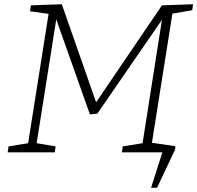

<svg xmlns="http://www.w3.org/2000/svg" viewBox="-20 -715 926 901"><path d="M886 -695 882 -667 789 -651 693 -45 803 -29 802 -14 717 166H689L742 0H552L556 -28L649 -43L740 -622L437 -182L402 -178L244 -624L152 -43L241 -28L237 0H16L20 -28L112 -43L208 -650L121 -662L125 -690L270 -695L431 -235L740 -690Z"/></svg>

Font: Bitter Pro Light
Style: Italic
Weight: 300
Italic angle: -9°
Designer: Sol Matas, and Bitter project Authors
Foundry: Sol Matas
Version: Version 1.010